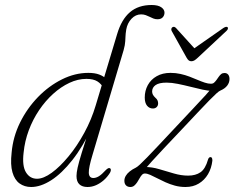

<svg xmlns="http://www.w3.org/2000/svg" viewBox="-20 -740 938 768"><path d="M419.5 -400 395 -386Q385.5 -404.5 369.5 -414.5Q353.5 -424.5 325.5 -424.5Q291.5 -424.5 257.5 -408.5Q223.5 -392.5 192.5 -364.5Q161.5 -336.5 136.2 -299Q111 -261.5 95 -218.5Q79 -175.5 74.5 -130Q68 -76.5 83.8 -50.8Q99.5 -25 128 -25Q154 -25 187 -49Q220 -73 254.2 -114.5Q288.5 -156 317.2 -208.8Q346 -261.5 363 -319L448.5 -603.5Q466 -662.5 499.8 -691.2Q533.5 -720 586.5 -720Q612 -720 625 -711Q638 -702 638 -689.5Q638 -678.5 631 -670.8Q624 -663 610 -663Q601 -663 593.5 -666Q586 -669 578.5 -672.8Q571 -676.5 562.8 -679.5Q554.5 -682.5 544.5 -682.5Q522.5 -682.5 506 -665Q489.5 -647.5 485 -622Q483.5 -613.5 482.8 -606Q482 -598.5 481.8 -591Q481.5 -583.5 481 -575.5Q480.5 -567.5 479 -558.8Q477.5 -550 474.5 -539.5L350 -120.5Q334.5 -69.5 335.2 -48.8Q336 -28 353.5 -28Q364 -28 375.5 -35Q387 -42 403 -59.5Q407.5 -64 411.8 -66.5Q416 -69 420 -67Q423.5 -65 423.5 -60.2Q423.5 -55.5 420 -49Q409.5 -32 395 -19.2Q380.5 -6.5 364 0.8Q347.5 8 330 8Q309 8 297.5 -2.8Q286 -13.5 286 -36Q286 -49 290.5 -69.5Q295 -90 306.8 -128.5Q318.5 -167 339.5 -232L349 -233Q311.5 -153 269.2 -99.5Q227 -46 184.8 -19Q142.5 8 104.5 8Q78 8 58.2 -6.2Q38.5 -20.5 29.8 -50.8Q21 -81 26.5 -129.5Q32 -192.5 60.2 -249.8Q88.5 -307 132 -351.8Q175.5 -396.5 227.8 -422.5Q280 -448.5 333.5 -448.5Q359 -448.5 376.5 -442Q394 -435.5 404.5 -424.8Q415 -414 419.5 -400ZM556 -59Q570 -75.5 588.5 -95.8Q607 -116 635 -146Q663 -176 704.5 -219.5Q744 -261.5 771.8 -291Q799.5 -320.5 817.5 -338.8Q835.5 -357 846 -366.5Q856.5 -376 862 -378Q879.5 -385.5 888.8 -397.5Q898 -409.5 898 -424Q898 -435 892.8 -441.5Q887.5 -448 878 -448Q870 -448 864.8 -443.8Q859.5 -439.5 855 -433Q850.5 -426.5 846 -420.2Q841.5 -414 836.5 -409.5Q831.5 -405 824.5 -405Q812.5 -405 799 -409.5Q785.5 -414 770.2 -420.5Q755 -427 738 -433.5Q721 -440 702 -444.2Q683 -448.5 662 -448.5Q630 -448.5 606.8 -435.2Q583.5 -422 571.2 -399.5Q559 -377 559 -350Q559 -328.5 568.2 -317.2Q577.5 -306 591.5 -306Q601 -306 606.8 -311.8Q612.5 -317.5 612.5 -326.5Q612.5 -332.5 610.2 -338Q608 -343.5 602 -348.5Q594.5 -355.5 591.5 -361.5Q588.5 -367.5 588.5 -374Q588.5 -390 602.5 -399.8Q616.5 -409.5 646.5 -409.5Q666.5 -409.5 691.2 -404.5Q716 -399.5 741.8 -393Q767.5 -386.5 790.2 -381.5Q813 -376.5 829 -376.5L827.5 -390Q821.5 -380.5 803 -360Q784.5 -339.5 753.5 -306.8Q722.5 -274 679.5 -228Q641 -187 614 -158.2Q587 -129.5 569 -111Q551 -92.5 540.2 -82.5Q529.5 -72.5 523.5 -69.5Q509 -62.5 498.8 -54.2Q488.5 -46 483 -36.5Q477.5 -27 477.5 -17Q477.5 -5 484 1.5Q490.5 8 501.5 8Q510.5 8 517 2.5Q523.5 -3 528.8 -11Q534 -19 538.5 -27.2Q543 -35.5 548 -40.8Q553 -46 559.5 -46Q568.5 -46 581 -40.5Q593.5 -35 608.8 -27Q624 -19 641.8 -11Q659.5 -3 679.5 2.5Q699.5 8 722 8Q752.5 8 775.2 -5.8Q798 -19.5 812 -43.2Q826 -67 829.5 -97.5Q829.5 -104.5 827.8 -108Q826 -111.5 822.5 -111.5Q819.5 -112 816.5 -109.5Q813.5 -107 812 -101.5Q801.5 -64.5 782 -51Q762.5 -37.5 732.5 -37.5Q705 -37.5 675.2 -46.2Q645.5 -55 616.5 -63.5Q587.5 -72 561.5 -72ZM761.5 -542.5 684 -628Q680.5 -631.5 677 -632.5Q673.5 -633.5 669.5 -631Q666.5 -629 665.5 -625Q664.5 -621 666.5 -616.5L726.5 -509Q730.5 -502 734.8 -498.5Q739 -495 745.5 -495Q752 -495 757.8 -498.5Q763.5 -502 771 -509L886 -616.5Q890.5 -620.5 891.5 -624.8Q892.5 -629 890.5 -631Q888 -633.5 883.5 -632.5Q879 -631.5 873.5 -628L751 -542.5Z"/></svg>

Font: Fraunces 72pt Soft Wonky ExtraLight
Style: Italic
Weight: 250
Italic angle: -16°
Version: Version 1.000;[b76b70a41]